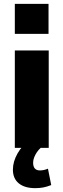

<svg xmlns="http://www.w3.org/2000/svg" viewBox="-20 -768 329 997"><path d="M57 0V-506H233V0ZM57 -592V-748H232V-592ZM163 209Q108 209 77.5 184Q47 159 47 113Q47 71 71.5 28Q96 -15 140 -46L191 0Q180 10 171.5 22.5Q163 35 157.5 49Q152 63 152 77Q152 97 161 107Q170 117 187 117Q196 117 206.5 115Q217 113 229 108L246 193Q223 202 204 205.5Q185 209 163 209Z"/></svg>

Font: Nunito Sans 7pt Condensed Black
Style: Regular
Weight: 900
Width: 3
Designer: Vernon Adams
Foundry: Vernon Adams
Version: Version 3.101;gftools[0.9.27]